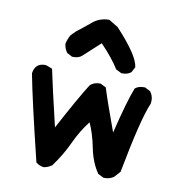

<svg xmlns="http://www.w3.org/2000/svg" viewBox="-67 -620 635 677"><g transform="rotate(10 250.0 -282.0)"><path d="M353 -6H347L327 -16Q302 -52 292 -102.5Q282 -153 265 -190Q235 -151 215 -107Q195 -63 162 -18Q148 -8 133 -6Q117 -8 105 -18Q51 -239 35 -325Q40 -362 76 -362Q81 -362 102 -353Q115 -290 148 -151Q211 -269 243 -319Q257 -331 275 -331H280L300 -321Q313 -278 353 -169Q382 -288 401 -335Q413 -345 431 -345H437L456 -335Q467 -321 467 -303L466 -292Q440 -233 403 -37L384 -16Q370 -6 353 -6ZM351 -380H345L325 -390Q303 -426 259 -472L199 -417Q188 -407 170 -407H164L145 -417Q135 -431 133 -448Q137 -466 146 -481L162 -497Q188 -517 212.5 -537.5Q237 -558 271 -558L304 -538Q386 -450 390 -409L380 -390Q368 -380 351 -380Z"/></g></svg>

Font: Xiaolai SC
Style: Regular
Weight: 400
Designer: Nozomi Seto 瀬戸のぞみ
Version: Version 3.11;December 4, 2020;FontCreator 13.0.0.2613 64-bit